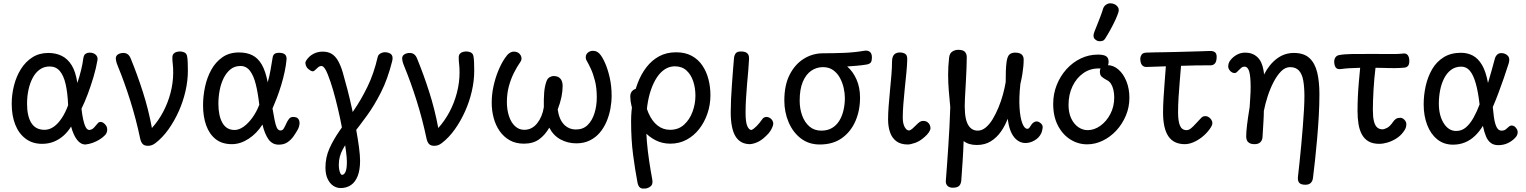

<svg xmlns="http://www.w3.org/2000/svg" viewBox="-20 -865 9249 1164"><path d="M498 11Q469 11 447 -17.5Q425 -46 411 -98Q391 -65 364 -41.5Q337 -18 305 -5.5Q273 7 235 7Q177 7 135.5 -24Q94 -55 72.5 -109.5Q51 -164 51 -236Q51 -292 65 -347Q79 -402 107 -446.5Q135 -491 176.5 -517.5Q218 -544 273 -544Q318 -544 354 -526.5Q390 -509 414.5 -469.5Q439 -430 449 -362Q462 -401 471.5 -439.5Q481 -478 485 -511Q488 -532 499 -539Q510 -546 522 -546Q546 -546 560 -533.5Q574 -521 571 -501Q563 -453 547 -399Q531 -345 512 -294.5Q493 -244 474 -206Q478 -169 484.5 -139.5Q491 -110 500 -93.5Q509 -77 522 -77Q539 -79 550.5 -92Q562 -105 574 -119Q577 -123 582 -124.5Q587 -126 591 -126Q598 -126 607 -120Q616 -114 623 -103.5Q630 -93 630 -78Q630 -70 626.5 -61Q623 -52 617 -46Q604 -32 584 -19.5Q564 -7 541.5 1Q519 9 498 11ZM250 -78Q279 -78 305 -96Q331 -114 353.5 -147.5Q376 -181 393 -227Q390 -302 378 -354.5Q366 -407 342.5 -434.5Q319 -462 281 -462Q247 -462 221 -443.5Q195 -425 178 -392.5Q161 -360 152.5 -320Q144 -280 144 -236Q144 -161 170 -119.5Q196 -78 250 -78Z M877 19Q856 19 845.5 8.5Q835 -2 830 -24Q805 -143 769.5 -255.5Q734 -368 694 -465Q687 -482 684.5 -493Q682 -504 682 -509Q682 -523 689.5 -530.5Q697 -538 707.5 -541Q718 -544 727 -544Q744 -544 755 -535.5Q766 -527 773 -509Q812 -414 846 -308Q880 -202 901 -89Q940 -132 969 -186.5Q998 -241 1014 -302.5Q1030 -364 1030 -425Q1030 -457 1027.5 -476Q1025 -495 1025 -516Q1025 -531 1032 -539Q1039 -547 1050 -550Q1061 -553 1072 -553Q1084 -553 1097 -547.5Q1110 -542 1114 -526Q1117 -513 1118 -486Q1119 -459 1119 -436Q1119 -376 1104.5 -312.5Q1090 -249 1063.5 -190Q1037 -131 1001.5 -81Q966 -31 923 2Q910 12 899 15.5Q888 19 877 19Z M1670 12Q1631 12 1608 -20Q1585 -52 1571 -110Q1537 -56 1487 -23.5Q1437 9 1386 9Q1326 9 1287.5 -21.5Q1249 -52 1230 -105Q1211 -158 1211 -227Q1211 -282 1223 -338.5Q1235 -395 1261 -442Q1287 -489 1328.5 -518Q1370 -547 1429 -547Q1476 -547 1510 -530Q1544 -513 1567 -473.5Q1590 -434 1603 -366Q1614 -405 1620.5 -443Q1627 -481 1633 -517Q1635 -530 1643.5 -537.5Q1652 -545 1674 -545Q1700 -544 1709.5 -533Q1719 -522 1717 -503Q1714 -469 1705.5 -429Q1697 -389 1684.5 -348Q1672 -307 1658 -270.5Q1644 -234 1632 -207Q1639 -169 1644.5 -139Q1650 -109 1658 -91.5Q1666 -74 1681 -74Q1693 -74 1700.5 -86.5Q1708 -99 1715 -115Q1722 -131 1731.5 -143.5Q1741 -156 1756 -156Q1779 -156 1787.5 -145.5Q1796 -135 1796 -118Q1796 -109 1792.5 -97Q1789 -85 1782 -74Q1773 -58 1759 -38Q1745 -18 1723.5 -3Q1702 12 1670 12ZM1402 -77Q1429 -77 1457 -97Q1485 -117 1510 -151.5Q1535 -186 1552 -230Q1544 -300 1531 -353Q1518 -406 1495.5 -435.5Q1473 -465 1438 -465Q1402 -465 1377 -444.5Q1352 -424 1335.5 -390.5Q1319 -357 1311.5 -316.5Q1304 -276 1304 -236Q1304 -163 1328.5 -120Q1353 -77 1402 -77Z M2045 275Q2021 275 2000 261Q1979 247 1966 219Q1953 191 1953 151Q1953 89 1977.5 34.5Q2002 -20 2041 -75.5Q2080 -131 2124 -194.5Q2168 -258 2207 -337.5Q2246 -417 2270 -520Q2273 -534 2288.5 -542Q2304 -550 2321 -548Q2346 -545 2355 -531.5Q2364 -518 2357 -492Q2330 -385 2289.5 -305Q2249 -225 2204.5 -164Q2160 -103 2121.5 -54Q2083 -5 2058.5 39.5Q2034 84 2034 133Q2034 149 2036.5 163Q2039 177 2043.5 186Q2048 195 2054 195Q2066 195 2074.5 177Q2083 159 2083 116Q2083 95 2078 54.5Q2073 14 2063.5 -38.5Q2054 -91 2041.5 -149Q2029 -207 2014.5 -263.5Q2000 -320 1984 -368Q1965 -424 1952.5 -444.5Q1940 -465 1929 -465Q1919 -465 1911 -459Q1903 -453 1896.5 -446Q1890 -439 1882 -434Q1875 -430 1862 -437.5Q1849 -445 1841 -455Q1834 -466 1832 -477.5Q1830 -489 1837 -499Q1854 -525 1880 -538.5Q1906 -552 1936 -552Q1968 -552 1990 -539Q2012 -526 2028.5 -498Q2045 -470 2058 -426Q2071 -381 2086 -323.5Q2101 -266 2114.5 -203.5Q2128 -141 2139 -81Q2150 -21 2156.5 28.5Q2163 78 2163 109Q2163 165 2148.5 202Q2134 239 2107.5 257Q2081 275 2045 275Z M2613 19Q2592 19 2581.5 8.5Q2571 -2 2566 -24Q2541 -143 2505.5 -255.5Q2470 -368 2430 -465Q2423 -482 2420.5 -493Q2418 -504 2418 -509Q2418 -523 2425.5 -530.5Q2433 -538 2443.5 -541Q2454 -544 2463 -544Q2480 -544 2491 -535.5Q2502 -527 2509 -509Q2548 -414 2582 -308Q2616 -202 2637 -89Q2676 -132 2705 -186.5Q2734 -241 2750 -302.5Q2766 -364 2766 -425Q2766 -457 2763.5 -476Q2761 -495 2761 -516Q2761 -531 2768 -539Q2775 -547 2786 -550Q2797 -553 2808 -553Q2820 -553 2833 -547.5Q2846 -542 2850 -526Q2853 -513 2854 -486Q2855 -459 2855 -436Q2855 -376 2840.5 -312.5Q2826 -249 2799.5 -190Q2773 -131 2737.5 -81Q2702 -31 2659 2Q2646 12 2635 15.5Q2624 19 2613 19Z M3156 6Q3107 6 3070.5 -14.5Q3034 -35 3009.5 -70Q2985 -105 2973 -149.5Q2961 -194 2961 -242Q2961 -293 2972 -343Q2983 -393 3001 -436.5Q3019 -480 3040 -511Q3055 -534 3068.5 -543Q3082 -552 3095 -552Q3114 -552 3126 -542Q3138 -532 3141 -517.5Q3144 -503 3135 -490Q3114 -460 3095.5 -423Q3077 -386 3065 -342Q3053 -298 3053 -246Q3053 -200 3065.5 -161.5Q3078 -123 3102 -100.5Q3126 -78 3158 -78Q3205 -78 3236.5 -117.5Q3268 -157 3277 -215Q3276 -264 3279 -303Q3282 -342 3293 -372Q3299 -389 3311.5 -396.5Q3324 -404 3337 -404Q3363 -404 3377 -388.5Q3391 -373 3391 -344Q3391 -313 3384 -278Q3377 -243 3361 -201Q3370 -140 3399.5 -110Q3429 -80 3472 -80Q3515 -80 3542.5 -107Q3570 -134 3584 -178.5Q3598 -223 3598 -275Q3598 -332 3587 -375Q3576 -418 3562 -448Q3548 -478 3538 -495Q3534 -501 3532.5 -507Q3531 -513 3531 -518Q3531 -530 3537 -538.5Q3543 -547 3553 -552Q3563 -557 3573 -557Q3589 -557 3598 -552Q3607 -547 3614 -540Q3631 -522 3648 -483.5Q3665 -445 3676.5 -394Q3688 -343 3688 -285Q3688 -246 3680.5 -205.5Q3673 -165 3657 -127.5Q3641 -90 3616 -60.5Q3591 -31 3555.5 -13.5Q3520 4 3474 4Q3422 4 3378.5 -19.5Q3335 -43 3310 -91Q3285 -47 3248.5 -20.5Q3212 6 3156 6Z M3893 278Q3874 280 3864.5 275Q3855 270 3851 261Q3847 252 3845 243Q3830 164 3818 72.5Q3806 -19 3806 -130Q3806 -189 3816 -249Q3826 -309 3846.5 -362.5Q3867 -416 3899.5 -458Q3932 -500 3976.5 -524Q4021 -548 4079 -548Q4134 -548 4173.5 -526.5Q4213 -505 4238 -468Q4263 -431 4275 -384.5Q4287 -338 4287 -288Q4287 -230 4269 -177Q4251 -124 4218.5 -82.5Q4186 -41 4141.5 -17.5Q4097 6 4044 6Q3995 6 3954 -15Q3913 -36 3881.5 -72Q3850 -108 3830.5 -154.5Q3811 -201 3803 -252Q3801 -268 3801 -281Q3801 -294 3806 -304Q3811 -314 3822 -321Q3836 -330 3857 -325.5Q3878 -321 3880 -305Q3889 -231 3911 -180.5Q3933 -130 3966.5 -104Q4000 -78 4042 -78Q4093 -78 4127 -109Q4161 -140 4178.5 -187.5Q4196 -235 4196 -285Q4196 -332 4182.5 -372.5Q4169 -413 4141.5 -438Q4114 -463 4071 -463Q4039 -463 4011.5 -445.5Q3984 -428 3963 -396.5Q3942 -365 3927 -322Q3912 -279 3904.5 -226.5Q3897 -174 3897 -116Q3897 -61 3902 -3.5Q3907 54 3915.5 110.5Q3924 167 3934 221Q3940 251 3925.5 263.5Q3911 276 3893 278Z M4528 9Q4468 9 4439 -38.5Q4410 -86 4410 -185Q4410 -221 4412 -265Q4414 -309 4417.5 -355Q4421 -401 4424 -442.5Q4427 -484 4430 -514Q4432 -531 4440.5 -542Q4449 -553 4473 -553Q4484 -553 4495.5 -550Q4507 -547 4514.5 -537Q4522 -527 4521 -506Q4520 -478 4516.5 -438.5Q4513 -399 4509 -354Q4505 -309 4502.5 -264.5Q4500 -220 4500 -181Q4500 -124 4510.5 -100.5Q4521 -77 4536 -77Q4550 -83 4567.5 -101Q4585 -119 4601 -142Q4606 -150 4613 -153Q4620 -156 4627 -156Q4637 -156 4646.5 -150.5Q4656 -145 4662 -135.5Q4668 -126 4668 -115Q4668 -105 4659.5 -87.5Q4651 -70 4640 -57Q4609 -23 4582.5 -8.5Q4556 6 4528 9Z M5116 -462Q5151 -432 5172.5 -383.5Q5194 -335 5194 -273Q5194 -194 5165.5 -129.5Q5137 -65 5083 -27Q5029 11 4950 11Q4883 11 4835 -26Q4787 -63 4761 -124Q4735 -185 4735 -256Q4735 -349 4767.5 -412.5Q4800 -476 4853.5 -509Q4907 -542 4970 -542Q5032 -542 5096 -544.5Q5160 -547 5218 -557Q5239 -561 5252.5 -551.5Q5266 -542 5266 -516Q5266 -497 5260 -487.5Q5254 -478 5235 -474Q5205 -469 5175 -466.5Q5145 -464 5116 -462ZM4959 -73Q4997 -73 5024 -89Q5051 -105 5068 -132.5Q5085 -160 5093.5 -196Q5102 -232 5102 -271Q5102 -299 5095 -331Q5088 -363 5072.5 -392Q5057 -421 5031.5 -439.5Q5006 -458 4969 -458Q4930 -458 4898 -436Q4866 -414 4847 -369Q4828 -324 4828 -255Q4828 -205 4843.5 -163.5Q4859 -122 4888 -97.5Q4917 -73 4959 -73Z M5484 11Q5441 11 5414.5 -8.5Q5388 -28 5376 -62.5Q5364 -97 5364 -141Q5364 -179 5367.5 -223.5Q5371 -268 5375.5 -315.5Q5380 -363 5384 -408.5Q5388 -454 5388 -494Q5388 -511 5393.5 -523Q5399 -535 5409.5 -541Q5420 -547 5434 -547Q5454 -547 5468 -538.5Q5482 -530 5480 -499Q5479 -465 5474.5 -420Q5470 -375 5465 -326.5Q5460 -278 5456.5 -233Q5453 -188 5453 -153Q5453 -116 5464.5 -95Q5476 -74 5491 -74Q5502 -76 5512.5 -86Q5523 -96 5546 -118Q5555 -126 5562 -129Q5569 -132 5576 -132Q5592 -132 5602 -125Q5612 -118 5616.5 -108Q5621 -98 5621 -88Q5621 -77 5611 -62.5Q5601 -48 5587 -36Q5556 -8 5527 1.5Q5498 11 5484 11Z M5756 273Q5736 273 5724.5 262Q5713 251 5714 232Q5718 185 5721.5 132.5Q5725 80 5729 23Q5733 -34 5736 -94Q5739 -154 5741 -215Q5736 -267 5732 -315.5Q5728 -364 5728 -413.5Q5728 -463 5734 -516Q5737 -542 5753.5 -552.5Q5770 -563 5789 -563Q5818 -563 5829.5 -551Q5841 -539 5841 -518Q5841 -491 5839.5 -452.5Q5838 -414 5835.5 -367.5Q5833 -321 5830 -269Q5824 -164 5844 -118.5Q5864 -73 5908 -73Q5933 -73 5956 -92Q5979 -111 5998 -142.5Q6017 -174 6033 -212.5Q6049 -251 6060 -291Q6071 -331 6077 -367Q6077 -409 6078 -435.5Q6079 -462 6082 -487Q6087 -524 6100 -535Q6113 -546 6135 -546Q6153 -546 6164 -541Q6175 -536 6180.5 -527Q6186 -518 6186 -505Q6186 -484 6184 -462.5Q6182 -441 6178 -415.5Q6174 -390 6166 -356Q6157 -272 6161 -211Q6165 -150 6178 -117Q6191 -84 6209 -84Q6215 -84 6220 -90Q6225 -96 6231 -106Q6239 -120 6253.5 -126.5Q6268 -133 6284 -122Q6304 -109 6301 -89Q6298 -69 6293 -58Q6280 -30 6252.5 -14Q6225 2 6197 2Q6157 2 6128 -33.5Q6099 -69 6089 -145Q6074 -104 6048.5 -67.5Q6023 -31 5987 -8.5Q5951 14 5902 14Q5877 14 5857 8Q5837 2 5822 -10Q5820 50 5816 111Q5812 172 5808 226Q5807 248 5796 260.5Q5785 273 5756 273Z M6571 10Q6516 10 6469 -19.5Q6422 -49 6393.5 -104Q6365 -159 6365 -235Q6365 -296 6386.5 -350Q6408 -404 6445.5 -445.5Q6483 -487 6532 -510.5Q6581 -534 6636 -534Q6671 -534 6686 -524Q6701 -514 6701 -490Q6701 -471 6690 -459.5Q6679 -448 6662 -449Q6655 -450 6650 -450Q6645 -450 6639 -450Q6588 -450 6547 -421Q6506 -392 6482 -342Q6458 -292 6458 -229Q6458 -181 6474.5 -146.5Q6491 -112 6517.5 -94Q6544 -76 6574 -76Q6614 -76 6651 -102.5Q6688 -129 6711.5 -174Q6735 -219 6735 -274Q6735 -299 6730 -320.5Q6725 -342 6715 -357.5Q6705 -373 6689 -380Q6669 -391 6658.5 -400.5Q6648 -410 6648 -430Q6648 -450 6660.5 -460Q6673 -470 6694 -470Q6730 -470 6760.5 -443.5Q6791 -417 6809 -372Q6827 -327 6827 -272Q6827 -215 6805.5 -164Q6784 -113 6748 -74Q6712 -35 6666 -12.5Q6620 10 6571 10Z M6646 -615Q6630 -615 6616.5 -629Q6603 -643 6615 -673Q6621 -688 6630.5 -712Q6640 -736 6650.5 -763Q6661 -790 6668 -814Q6673 -828 6685.5 -836.5Q6698 -845 6711 -845Q6726 -845 6738.5 -838.5Q6751 -832 6758 -820.5Q6765 -809 6761 -793Q6756 -775 6743 -746.5Q6730 -718 6713 -687Q6696 -656 6680 -631Q6674 -621 6665.5 -618Q6657 -615 6646 -615Z M7163 9Q7096 9 7063.5 -38.5Q7031 -86 7031 -184Q7031 -222 7034 -271.5Q7037 -321 7041 -371.5Q7045 -422 7048 -463Q7019 -462 6990 -461Q6961 -460 6932 -459Q6913 -458 6903 -471Q6893 -484 6893 -510Q6893 -521 6900.5 -533Q6908 -545 6930 -546Q6951 -547 6980 -547.5Q7009 -548 7043 -548.5Q7077 -549 7113.5 -550Q7150 -551 7186 -552Q7222 -553 7255 -554Q7288 -555 7315 -556Q7332 -557 7344 -549.5Q7356 -542 7356 -521Q7356 -493 7346 -481Q7336 -469 7319 -469Q7281 -469 7234.5 -468.5Q7188 -468 7140 -466Q7137 -426 7132.5 -375.5Q7128 -325 7125 -275Q7122 -225 7122 -184Q7122 -131 7133.5 -103.5Q7145 -76 7174 -76Q7187 -76 7201 -87.5Q7215 -99 7230.5 -116.5Q7246 -134 7263 -151Q7269 -157 7275 -159Q7281 -161 7288 -161Q7299 -161 7308.5 -154.5Q7318 -148 7324 -138.5Q7330 -129 7330 -119Q7330 -111 7326 -102.5Q7322 -94 7312 -80Q7292 -53 7266 -33Q7240 -13 7213.5 -2Q7187 9 7163 9Z M7894 255Q7866 255 7856 242.5Q7846 230 7849 205Q7853 168 7858.5 118Q7864 68 7869 12Q7874 -44 7878.5 -99Q7883 -154 7885.5 -201.5Q7888 -249 7888 -282Q7888 -337 7881 -376.5Q7874 -416 7855 -437Q7836 -458 7801 -458Q7772 -458 7747 -433Q7722 -408 7701 -367.5Q7680 -327 7665 -280.5Q7650 -234 7642 -192Q7642 -166 7640 -134Q7638 -102 7636.5 -75Q7635 -48 7634 -34Q7633 -15 7621 -3Q7609 9 7586 9Q7566 9 7554.5 2Q7543 -5 7539 -15.5Q7535 -26 7535 -37Q7535 -64 7540 -106Q7545 -148 7556 -216Q7558 -251 7560 -279.5Q7562 -308 7562 -336Q7562 -401 7553.5 -431Q7545 -461 7524 -461Q7514 -461 7506.5 -455Q7499 -449 7492 -441.5Q7485 -434 7478.5 -428Q7472 -422 7465 -422Q7455 -422 7446 -428Q7437 -434 7431.5 -443.5Q7426 -453 7426 -461Q7426 -471 7429 -481Q7432 -491 7440 -501Q7456 -521 7479 -533.5Q7502 -546 7529 -546Q7573 -546 7602 -519.5Q7631 -493 7640 -439Q7642 -429 7642.5 -422.5Q7643 -416 7643 -413Q7675 -475 7721 -509.5Q7767 -544 7824 -544Q7885 -544 7918.5 -513Q7952 -482 7965.5 -426Q7979 -370 7979 -294Q7979 -230 7975 -160.5Q7971 -91 7965 -23Q7959 45 7952.5 105.5Q7946 166 7940 213Q7938 232 7927 243.5Q7916 255 7894 255Z M8342 7Q8303 7 8277.5 -7.5Q8252 -22 8237 -49Q8222 -76 8216 -112.5Q8210 -149 8210 -193Q8210 -233 8212 -277.5Q8214 -322 8218 -367.5Q8222 -413 8226 -454Q8188 -453 8162 -451.5Q8136 -450 8114 -447Q8090 -443 8080.5 -453Q8071 -463 8069 -483Q8067 -501 8074.5 -514.5Q8082 -528 8098 -531Q8130 -537 8176.5 -537.5Q8223 -538 8301 -538Q8363 -538 8412 -537.5Q8461 -537 8482 -540Q8500 -543 8509 -536Q8518 -529 8521 -518Q8524 -507 8524 -497Q8524 -475 8516.5 -466Q8509 -457 8495 -455Q8484 -454 8468.5 -453Q8453 -452 8434.5 -452Q8416 -452 8396 -452.5Q8376 -453 8356.5 -453.5Q8337 -454 8319 -454Q8315 -423 8312 -389Q8309 -355 8307 -320.5Q8305 -286 8304 -255Q8303 -224 8303 -199Q8303 -156 8309.5 -130Q8316 -104 8329 -92.5Q8342 -81 8361 -81Q8372 -81 8389.5 -90Q8407 -99 8426 -127Q8434 -139 8444 -145Q8454 -151 8470 -151Q8478 -151 8486.5 -145.5Q8495 -140 8500.5 -131Q8506 -122 8506 -112Q8506 -100 8502 -89Q8498 -78 8487 -64Q8470 -41 8444.5 -25Q8419 -9 8392 -1Q8365 7 8342 7Z M9063 15Q9036 15 9018 1.5Q9000 -12 8989 -38Q8978 -64 8970 -102Q8949 -67 8921.5 -41Q8894 -15 8861 -1.5Q8828 12 8789 12Q8733 12 8693 -20.5Q8653 -53 8632 -108.5Q8611 -164 8611 -232Q8611 -289 8623.5 -344.5Q8636 -400 8662.5 -445.5Q8689 -491 8732.5 -518Q8776 -545 8837 -545Q8877 -545 8909 -528Q8941 -511 8964.5 -471.5Q8988 -432 9001 -362Q9013 -403 9023 -438Q9033 -473 9043 -511Q9047 -525 9057.5 -534.5Q9068 -544 9084 -543Q9107 -542 9121.5 -526.5Q9136 -511 9126 -479Q9112 -435 9096 -389Q9080 -343 9063.5 -299Q9047 -255 9030 -216Q9033 -184 9036.5 -157.5Q9040 -131 9046 -112Q9052 -93 9061 -83Q9070 -73 9083 -73Q9099 -73 9109 -81Q9119 -89 9127 -96.5Q9135 -104 9145 -104Q9155 -104 9163 -97.5Q9171 -91 9176 -82Q9181 -73 9181 -64Q9181 -57 9178 -48Q9175 -39 9167 -31Q9148 -10 9121.5 2.5Q9095 15 9063 15ZM8808 -71Q8842 -71 8867.5 -93Q8893 -115 8913.5 -152Q8934 -189 8950 -232Q8941 -310 8926.5 -360.5Q8912 -411 8891 -436Q8870 -461 8839 -461Q8803 -461 8777 -441.5Q8751 -422 8734.5 -389Q8718 -356 8710.5 -316.5Q8703 -277 8703 -237Q8703 -165 8732.5 -118Q8762 -71 8808 -71Z"/></svg>

Font: Playpen Sans
Style: Regular
Weight: 400
Designer: Laura Meseguer, Veronika Burian, José Scaglione, Kostas Bartsokas, Vera Evstafieva, Tom Grace, Yorlmar Campos
Foundry: TypeTogether
Version: Version 2.000